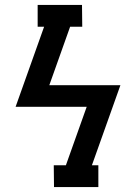

<svg xmlns="http://www.w3.org/2000/svg" viewBox="-20 -755 540 775"><path d="M198 0 197 -88H246L330 -324H43L158 -647H132V-735H311L312 -647H263L179 -411H466L351 -88H377V0Z"/></svg>

Font: Iosevka Curly Slab Semibold
Style: Italic
Weight: 600
Italic angle: -9°
Monospace: yes
Designer: Belleve Invis
Foundry: Belleve Invis
Version: Version 22.1.2; ttfautohint (v1.8.4)